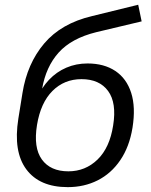

<svg xmlns="http://www.w3.org/2000/svg" viewBox="-20 -764 622 793"><path d="M259.9 8.9Q143.6 8.9 88.9 -64.3Q34.2 -137.6 55.7 -273.5L72.8 -379.8Q92.2 -501.3 162.5 -584.4Q232.8 -667.5 360.3 -697.6L550.8 -744.4L565 -675.7L377.2 -631Q275.1 -605.7 222.3 -546.9Q169.5 -488.1 153.9 -396.9L147.1 -356.7H132.3Q151.8 -402.2 182.6 -434.6Q213.4 -467.1 253.9 -484.5Q294.3 -501.9 341.7 -501.9Q409.8 -501.9 456.3 -470.9Q502.8 -439.9 521.8 -380.6Q540.8 -321.3 527.3 -236.7Q514.3 -157.2 476.6 -102.2Q439 -47.1 383.3 -19.1Q327.7 8.9 259.9 8.9ZM262.4 -56.4Q332.6 -56.4 382.9 -105.1Q433.1 -153.9 447.3 -245.8Q462.4 -339.1 426.5 -388.1Q390.7 -437.1 316.5 -437.1Q245.4 -437.1 196.6 -388.3Q147.9 -339.6 132.8 -247.7Q117.6 -154.3 152.9 -105.4Q188.3 -56.4 262.4 -56.4Z"/></svg>

Font: Mulish ExtraLight
Style: Italic
Weight: 200
Italic angle: -9°
Designer: Vernon Adams
Foundry: Vernon Adams
Version: Version 3.603